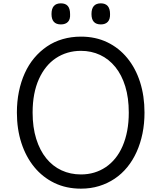

<svg xmlns="http://www.w3.org/2000/svg" viewBox="-20 -1109 965 1148"><path d="M464 19Q376 19 305.5 -15Q235 -49 185 -110Q135 -171 108 -254Q81 -337 81 -436Q81 -502 93 -561Q105 -620 128 -671Q151 -722 184.5 -762Q218 -802 260.5 -831Q303 -860 354.5 -875Q406 -890 464 -890Q551 -890 621 -856.5Q691 -823 741 -762Q791 -701 817.5 -618Q844 -535 844 -436Q844 -370 832 -311Q820 -252 797 -201Q774 -150 741 -109.5Q708 -69 665.5 -40.5Q623 -12 572.5 3.5Q522 19 464 19ZM464 -66Q506 -66 543 -77Q580 -88 612 -109.5Q644 -131 669.5 -162.5Q695 -194 713 -235.5Q731 -277 740.5 -327Q750 -377 750 -436Q750 -524 729 -592.5Q708 -661 669.5 -708.5Q631 -756 578.5 -780.5Q526 -805 464 -805Q422 -805 384.5 -794Q347 -783 314.5 -761.5Q282 -740 256.5 -708.5Q231 -677 212.5 -636Q194 -595 184.5 -545Q175 -495 175 -436Q175 -348 196.5 -279Q218 -210 256.5 -162.5Q295 -115 348 -90.5Q401 -66 464 -66ZM344 -963Q316 -963 302 -978.5Q288 -994 288 -1025Q288 -1057 302 -1073Q316 -1089 344 -1089Q372 -1089 385.5 -1073Q399 -1057 399 -1025Q401 -994 386.5 -978.5Q372 -963 344 -963ZM583 -963Q555 -963 541 -978.5Q527 -994 527 -1025Q527 -1057 541 -1073Q555 -1089 583 -1089Q610 -1089 624 -1073Q638 -1057 638 -1025Q639 -994 624.5 -978.5Q610 -963 583 -963Z"/></svg>

Font: Playwrite IT Moderna
Style: Regular
Weight: 400
Designer: Veronika Burian, José Scaglione
Foundry: TypeTogether
Version: Version 1.002